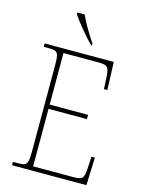

<svg xmlns="http://www.w3.org/2000/svg" viewBox="-136 -1009 807 1087"><g transform="rotate(15 267.5 -465.5)"><path d="M303 -771H306V-784C280 -822 241 -886 221 -931H178V-921C201 -886 265 -807 303 -771ZM45 0H481L487 -163H467L463 -94C459 -37 454 -25 398 -25H162V-362H387V-387H162V-689H366C424 -689 429 -678 433 -613L436 -551H456L450 -714H45V-694H78C128 -694 134 -683 134 -606V-108C134 -31 128 -20 78 -20H45Z"/></g></svg>

Font: Noto Serif Sinhala SemiCondensed Thin
Style: Regular
Weight: 100
Width: 4
Designer: Jelle Bosma - Monotype Design Team
Foundry: Monotype Imaging Inc.
Version: Version 2.007